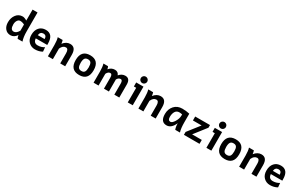

<svg xmlns="http://www.w3.org/2000/svg" viewBox="287 -2671 7092 4577"><g transform="rotate(30 3833.0 -383.0)"><path d="M275.9 -100.6Q347.7 -100.6 405.3 -201.2V-370.6Q347.7 -401.9 285.6 -401.9Q242.2 -401.9 212.6 -356.9Q183.1 -312 183.1 -246.1Q183.1 -100.6 275.9 -100.6ZM249 12.7Q158.7 12.7 102.5 -54Q46.4 -120.6 46.4 -231Q46.4 -351.6 111.8 -437Q177.2 -522.5 285.6 -522.5Q335.4 -522.5 405.3 -480V-781.2H542V-266.1Q542 -99.1 578.6 0H444.3Q424.3 -42 417.5 -87.9Q349.1 12.7 249 12.7Z M923.8 12.7Q821.8 12.7 751 -56.6Q680.2 -126 680.2 -248.5Q680.2 -374 745.8 -448.2Q811.5 -522.5 923.8 -522.5Q1128.9 -522.5 1128.9 -262.7L1129.4 -226.1H814Q822.3 -103 936 -103Q1033.7 -103 1111.8 -153.8L1122.1 -37.6Q1035.6 12.7 923.8 12.7ZM1004.9 -316.4Q1004.9 -417 917 -417Q830.1 -417 816.9 -316.4Z M1753.9 0H1617.2V-276.4Q1617.2 -399.4 1546.4 -399.4Q1462.4 -399.4 1414.6 -291.5V0H1277.8V-309.1Q1277.8 -435.5 1253.4 -512.7H1387.7Q1401.4 -474.6 1407.2 -419.4Q1488.8 -522.5 1595.2 -522.5Q1753.9 -522.5 1753.9 -314Z M2143.1 15.1Q1895.5 15.1 1895.5 -254.9Q1895.5 -526.9 2143.1 -526.9Q2389.6 -526.9 2389.6 -254.9Q2389.6 15.1 2143.1 15.1ZM2143.1 -95.2Q2204.1 -95.2 2228.5 -133.5Q2252.9 -171.9 2252.9 -254.9Q2252.9 -339.4 2229 -378.2Q2205.1 -417 2143.1 -417Q2081.5 -417 2056.6 -377.2Q2031.7 -337.4 2031.7 -254.9Q2031.7 -172.9 2056.4 -134Q2081.1 -95.2 2143.1 -95.2Z M3243.2 0H3106.4V-301.3Q3106.4 -399.4 3055.2 -399.4Q2994.1 -399.4 2957.5 -331.5V0H2820.8V-301.3Q2820.8 -399.4 2769.5 -399.4Q2707.5 -399.4 2671.9 -321.8V0H2535.2V-309.1Q2535.2 -430.7 2510.7 -512.7H2637.7Q2655.8 -477.1 2660.6 -439.5Q2725.6 -522.5 2825.7 -522.5Q2914.6 -522.5 2945.8 -438Q3015.6 -522.5 3111.3 -522.5Q3243.2 -522.5 3243.2 -356Z M3543.5 -570.3Q3525.9 -570.3 3509.5 -577.1Q3493.2 -584 3480.7 -596.4Q3468.3 -608.9 3461.4 -625.2Q3454.6 -641.6 3454.6 -659.2Q3454.6 -676.8 3461.4 -693.1Q3468.3 -709.5 3480.7 -721.9Q3493.2 -734.4 3509.5 -741.2Q3525.9 -748 3543.5 -748Q3561 -748 3577.4 -741.2Q3593.8 -734.4 3606.2 -721.9Q3618.7 -709.5 3625.5 -693.1Q3632.3 -676.8 3632.3 -659.2Q3632.3 -641.6 3625.5 -625.2Q3618.7 -608.9 3606.2 -596.4Q3593.8 -584 3577.4 -577.1Q3561 -570.3 3543.5 -570.3ZM3612.8 0H3476.1V-402.3H3412.6V-512.7H3612.8Z M4244.6 0H4107.9V-276.4Q4107.9 -399.4 4037.1 -399.4Q3953.1 -399.4 3905.3 -291.5V0H3768.6V-309.1Q3768.6 -435.5 3744.1 -512.7H3878.4Q3892.1 -474.6 3897.9 -419.4Q3979.5 -522.5 4085.9 -522.5Q4244.6 -522.5 4244.6 -314Z M4585.4 -106.9Q4633.8 -106.9 4687.7 -194.6Q4741.7 -282.2 4741.7 -366.7V-399.9Q4700.7 -410.2 4661.1 -410.2Q4589.4 -410.2 4553.2 -352.1Q4517.1 -293.9 4517.1 -206.1Q4517.1 -106.9 4585.4 -106.9ZM4546.4 12.7Q4380.4 12.7 4380.4 -206.1Q4380.4 -338.9 4461.4 -430.7Q4542.5 -522.5 4681.6 -522.5Q4787.1 -522.5 4881.3 -500V-266.1Q4881.3 -94.7 4913.1 0H4783.2Q4756.3 -69.8 4756.3 -166Q4679.2 12.7 4546.4 12.7Z M5451.7 0H5022V-80.1L5275.9 -404.3H5036.6V-512.7H5444.3V-439.9L5185.5 -107.9H5451.7Z M5708 -570.3Q5690.4 -570.3 5674.1 -577.1Q5657.7 -584 5645.3 -596.4Q5632.8 -608.9 5626 -625.2Q5619.1 -641.6 5619.1 -659.2Q5619.1 -676.8 5626 -693.1Q5632.8 -709.5 5645.3 -721.9Q5657.7 -734.4 5674.1 -741.2Q5690.4 -748 5708 -748Q5725.6 -748 5741.9 -741.2Q5758.3 -734.4 5770.8 -721.9Q5783.2 -709.5 5790 -693.1Q5796.9 -676.8 5796.9 -659.2Q5796.9 -641.6 5790 -625.2Q5783.2 -608.9 5770.8 -596.4Q5758.3 -584 5741.9 -577.1Q5725.6 -570.3 5708 -570.3ZM5777.3 0H5640.6V-402.3H5577.1V-512.7H5777.3Z M6149.9 15.1Q5902.3 15.1 5902.3 -254.9Q5902.3 -526.9 6149.9 -526.9Q6396.5 -526.9 6396.5 -254.9Q6396.5 15.1 6149.9 15.1ZM6149.9 -95.2Q6210.9 -95.2 6235.4 -133.5Q6259.8 -171.9 6259.8 -254.9Q6259.8 -339.4 6235.8 -378.2Q6211.9 -417 6149.9 -417Q6088.4 -417 6063.5 -377.2Q6038.6 -337.4 6038.6 -254.9Q6038.6 -172.9 6063.2 -134Q6087.9 -95.2 6149.9 -95.2Z M7018.1 0H6881.3V-276.4Q6881.3 -399.4 6810.5 -399.4Q6726.6 -399.4 6678.7 -291.5V0H6542V-309.1Q6542 -435.5 6517.6 -512.7H6651.9Q6665.5 -474.6 6671.4 -419.4Q6752.9 -522.5 6859.4 -522.5Q7018.1 -522.5 7018.1 -314Z M7394 12.7Q7292 12.7 7221.2 -56.6Q7150.4 -126 7150.4 -248.5Q7150.4 -374 7216.1 -448.2Q7281.7 -522.5 7394 -522.5Q7599.1 -522.5 7599.1 -262.7L7599.6 -226.1H7284.2Q7292.5 -103 7406.2 -103Q7503.9 -103 7582 -153.8L7592.3 -37.6Q7505.9 12.7 7394 12.7ZM7475.1 -316.4Q7475.1 -417 7387.2 -417Q7300.3 -417 7287.1 -316.4Z"/></g></svg>

Font: Cadman
Style: Bold
Weight: 700
Designer: Paul James MIller
Foundry: High-Logic / Made with FontCreator
Version: Version 2.114;March 28, 2021;FontCreator 13.0.0.2683 64-bit